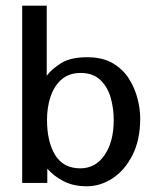

<svg xmlns="http://www.w3.org/2000/svg" viewBox="-20 -648 558 680"><path d="M382.8 -222.7Q382.8 -146.5 350.6 -99.1Q318.4 -51.8 264.6 -51.8Q204.1 -51.8 175.3 -99.1Q146.5 -146.5 146.5 -223.6Q146.5 -268.6 159.2 -306.2Q171.9 -343.8 198.2 -366.7Q224.6 -389.6 265.6 -389.6Q309.6 -389.6 335.4 -364.7Q361.3 -339.8 372.1 -301.8Q382.8 -263.7 382.8 -222.7ZM476.6 -229.5Q476.6 -260.7 467.3 -297.9Q458 -335 437 -368.7Q416 -402.3 379.9 -423.8Q343.8 -445.3 289.1 -445.3Q229.5 -445.3 196.3 -424.3Q163.1 -403.3 145.5 -379.9V-627.9H58.6V0H147.5V-50.8Q168.9 -25.4 204.1 -6.8Q239.3 11.7 287.1 11.7Q335.9 11.7 378.9 -16.6Q421.9 -44.9 449.2 -98.6Q476.6 -152.3 476.6 -229.5Z"/></svg>

Font: Namkio Khamti Book
Style: Regular
Weight: 500
Designer: Debbi Hosken
Foundry: SIL International
Version: Version 3.917